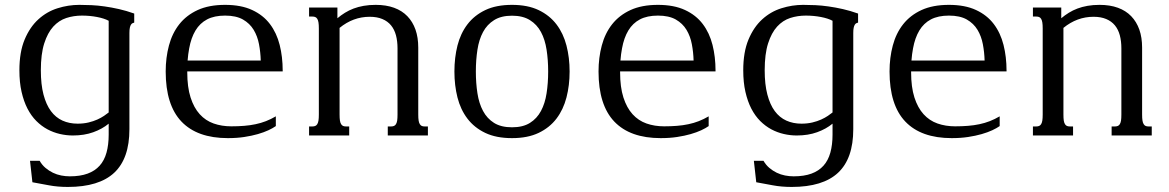

<svg xmlns="http://www.w3.org/2000/svg" viewBox="-20 -549 4736 778"><path d="M312 -485.8Q278.8 -485.8 248.8 -476.1Q218.8 -466.3 195.8 -441.2Q172.9 -416 159.2 -373Q145.5 -330.1 145.5 -264.2Q145.5 -207 156.2 -166Q167 -125 186.3 -98.9Q205.6 -72.8 233.2 -60.3Q260.7 -47.9 294.4 -47.9Q318.4 -47.9 338.6 -52.7Q358.9 -57.6 374.5 -64.7Q390.1 -71.8 401.6 -79.6Q413.1 -87.4 420.4 -93.3V-464.8Q411.6 -469.7 399.4 -473.6Q387.2 -477.5 373 -480.2Q358.9 -482.9 343.3 -484.4Q327.6 -485.8 312 -485.8ZM301.3 -529.3Q325.2 -529.3 350.8 -528.1Q376.5 -526.9 404.3 -522.9Q432.1 -519 462.2 -512.2Q492.2 -505.4 523.9 -494.1V-457.5Q520 -456.5 516.6 -454.8Q513.2 -453.1 510.5 -448.7Q507.8 -444.3 506.1 -436.5Q504.4 -428.7 504.4 -415.5V-25.4Q504.4 93.3 442.9 150.9Q381.3 208.5 254.9 208.5Q213.4 208.5 178.5 201.9Q143.6 195.3 111.3 189.5L101.6 102.5H140.6Q150.4 119.6 164.3 131.3Q178.2 143.1 194.3 150.9Q210.4 158.7 228 162.1Q245.6 165.5 262.7 165.5Q305.2 165.5 335 154.5Q364.7 143.6 383.8 122.3Q402.8 101.1 411.6 69.3Q420.4 37.6 420.4 -3.4V-47.9Q394.5 -26.4 357.9 -13.2Q321.3 0 275.4 0Q249 0 222.7 -6.1Q196.3 -12.2 172.1 -25.1Q147.9 -38.1 127.2 -58.8Q106.4 -79.6 91.3 -108.9Q76.2 -138.2 67.4 -176.8Q58.6 -215.3 58.6 -264.2Q58.6 -337.9 79.8 -388.7Q101.1 -439.5 135.5 -470.7Q169.9 -502 213.4 -515.6Q256.8 -529.3 301.3 -529.3Z M892.1 -529.3Q957 -529.3 1001.7 -508.5Q1046.4 -487.8 1073.7 -451.7Q1101.1 -415.5 1113.3 -366.9Q1125.5 -318.4 1125.5 -262.7V-259.8H738.8V-256.3Q738.8 -195.8 752.2 -154.1Q765.6 -112.3 789.3 -86.2Q813 -60.1 845.7 -48.6Q878.4 -37.1 917 -37.1Q945.3 -37.1 969.5 -39.1Q993.7 -41 1015.6 -45.7Q1037.6 -50.3 1057.6 -58.1Q1077.6 -65.9 1097.7 -77.6V-38.1Q1085.9 -29.8 1067.6 -21.2Q1049.3 -12.7 1024.7 -5.6Q1000 1.5 969.7 6.1Q939.5 10.7 903.3 10.7Q779.3 10.7 715.3 -56.4Q651.4 -123.5 651.4 -259.3Q651.4 -315.4 664.6 -364.7Q677.7 -414.1 706.5 -450.7Q735.4 -487.3 781 -508.3Q826.7 -529.3 892.1 -529.3ZM1036.6 -303.7Q1035.6 -337.4 1029.5 -369.9Q1023.4 -402.3 1007.8 -428.2Q992.2 -454.1 964.4 -470Q936.5 -485.8 892.1 -485.8Q848.6 -485.8 819.3 -470.5Q790 -455.1 772.2 -425.5Q754.4 -396 746.6 -353Q742.2 -330.1 740.2 -303.7Z M1356 -85Q1356 -69.8 1357.4 -60.5Q1358.9 -51.3 1362.3 -45.9Q1365.7 -40.5 1370.4 -38.6Q1375 -36.6 1381.8 -36.6H1395V0H1232.4V-36.6H1246.1Q1252.4 -36.6 1257.3 -38.6Q1262.2 -40.5 1265.6 -45.9Q1269 -51.3 1270.5 -60.5Q1272 -69.8 1272 -85V-433.6Q1272 -448.7 1270.5 -458Q1269 -467.3 1265.6 -472.7Q1262.2 -478 1257.3 -480Q1252.4 -481.9 1246.1 -481.9H1232.4V-518.6H1347.2V-475.1Q1361.8 -487.3 1377.9 -497.3Q1394 -507.3 1412.8 -514.4Q1431.6 -521.5 1453.9 -525.4Q1476.1 -529.3 1502.4 -529.3Q1544.4 -529.3 1576.7 -517.6Q1608.9 -505.9 1630.6 -483.4Q1652.3 -460.9 1663.6 -429Q1674.8 -397 1674.8 -356V-85Q1674.8 -69.8 1676.3 -60.5Q1677.7 -51.3 1681.2 -45.9Q1684.6 -40.5 1689.2 -38.6Q1693.8 -36.6 1700.7 -36.6H1713.9V0H1551.3V-36.6H1564.9Q1571.3 -36.6 1576.2 -38.6Q1581.1 -40.5 1584.5 -45.9Q1587.9 -51.3 1589.4 -60.5Q1590.8 -69.8 1590.8 -85V-353Q1590.8 -382.3 1584.5 -406Q1578.1 -429.7 1564.5 -446.3Q1550.8 -462.9 1529.3 -471.9Q1507.8 -481 1478 -481Q1411.1 -481 1356 -436Z M1821.3 -259.3Q1821.3 -315.4 1833.7 -364.5Q1846.2 -413.6 1874 -450.2Q1901.9 -486.8 1946.3 -508.1Q1990.7 -529.3 2054.7 -529.3Q2118.2 -529.3 2162.6 -508.1Q2207 -486.8 2234.9 -450.2Q2262.7 -413.6 2275.4 -364.5Q2288.1 -315.4 2288.1 -259.3Q2288.1 -203.1 2275.4 -154.1Q2262.7 -105 2234.9 -68.4Q2207 -31.7 2162.6 -10.5Q2118.2 10.7 2054.7 10.7Q1990.7 10.7 1946.3 -10.5Q1901.9 -31.7 1874 -68.4Q1846.2 -105 1833.7 -154.1Q1821.3 -203.1 1821.3 -259.3ZM1908.2 -259.3Q1908.2 -212.4 1914.6 -171.1Q1920.9 -129.9 1937.3 -99.4Q1953.6 -68.8 1981.9 -51Q2010.3 -33.2 2054.7 -33.2Q2099.1 -33.2 2127.4 -51Q2155.8 -68.8 2172.1 -99.4Q2188.5 -129.9 2194.8 -171.1Q2201.2 -212.4 2201.2 -259.3Q2201.2 -306.2 2194.8 -347.4Q2188.5 -388.7 2172.1 -419.2Q2155.8 -449.7 2127.2 -467.5Q2098.6 -485.4 2054.7 -485.4Q2010.7 -485.4 1982.2 -467.5Q1953.6 -449.7 1937.3 -419.2Q1920.9 -388.7 1914.6 -347.4Q1908.2 -306.2 1908.2 -259.3Z M2646 -529.3Q2710.9 -529.3 2755.6 -508.5Q2800.3 -487.8 2827.6 -451.7Q2855 -415.5 2867.2 -366.9Q2879.4 -318.4 2879.4 -262.7V-259.8H2492.7V-256.3Q2492.7 -195.8 2506.1 -154.1Q2519.5 -112.3 2543.2 -86.2Q2566.9 -60.1 2599.6 -48.6Q2632.3 -37.1 2670.9 -37.1Q2699.2 -37.1 2723.4 -39.1Q2747.6 -41 2769.5 -45.7Q2791.5 -50.3 2811.5 -58.1Q2831.5 -65.9 2851.6 -77.6V-38.1Q2839.8 -29.8 2821.5 -21.2Q2803.2 -12.7 2778.6 -5.6Q2753.9 1.5 2723.6 6.1Q2693.4 10.7 2657.2 10.7Q2533.2 10.7 2469.2 -56.4Q2405.3 -123.5 2405.3 -259.3Q2405.3 -315.4 2418.5 -364.7Q2431.6 -414.1 2460.4 -450.7Q2489.3 -487.3 2534.9 -508.3Q2580.6 -529.3 2646 -529.3ZM2790.5 -303.7Q2789.6 -337.4 2783.4 -369.9Q2777.3 -402.3 2761.7 -428.2Q2746.1 -454.1 2718.3 -470Q2690.4 -485.8 2646 -485.8Q2602.5 -485.8 2573.2 -470.5Q2543.9 -455.1 2526.1 -425.5Q2508.3 -396 2500.5 -353Q2496.1 -330.1 2494.1 -303.7Z M3245.1 -485.8Q3211.9 -485.8 3181.9 -476.1Q3151.9 -466.3 3128.9 -441.2Q3106 -416 3092.3 -373Q3078.6 -330.1 3078.6 -264.2Q3078.6 -207 3089.4 -166Q3100.1 -125 3119.4 -98.9Q3138.7 -72.8 3166.3 -60.3Q3193.8 -47.9 3227.5 -47.9Q3251.5 -47.9 3271.7 -52.7Q3292 -57.6 3307.6 -64.7Q3323.2 -71.8 3334.7 -79.6Q3346.2 -87.4 3353.5 -93.3V-464.8Q3344.7 -469.7 3332.5 -473.6Q3320.3 -477.5 3306.2 -480.2Q3292 -482.9 3276.4 -484.4Q3260.7 -485.8 3245.1 -485.8ZM3234.4 -529.3Q3258.3 -529.3 3283.9 -528.1Q3309.6 -526.9 3337.4 -522.9Q3365.2 -519 3395.3 -512.2Q3425.3 -505.4 3457 -494.1V-457.5Q3453.1 -456.5 3449.7 -454.8Q3446.3 -453.1 3443.6 -448.7Q3440.9 -444.3 3439.2 -436.5Q3437.5 -428.7 3437.5 -415.5V-25.4Q3437.5 93.3 3376 150.9Q3314.5 208.5 3188 208.5Q3146.5 208.5 3111.6 201.9Q3076.7 195.3 3044.4 189.5L3034.7 102.5H3073.7Q3083.5 119.6 3097.4 131.3Q3111.3 143.1 3127.4 150.9Q3143.6 158.7 3161.1 162.1Q3178.7 165.5 3195.8 165.5Q3238.3 165.5 3268.1 154.5Q3297.9 143.6 3316.9 122.3Q3335.9 101.1 3344.7 69.3Q3353.5 37.6 3353.5 -3.4V-47.9Q3327.6 -26.4 3291 -13.2Q3254.4 0 3208.5 0Q3182.1 0 3155.8 -6.1Q3129.4 -12.2 3105.2 -25.1Q3081.1 -38.1 3060.3 -58.8Q3039.6 -79.6 3024.4 -108.9Q3009.3 -138.2 3000.5 -176.8Q2991.7 -215.3 2991.7 -264.2Q2991.7 -337.9 3012.9 -388.7Q3034.2 -439.5 3068.6 -470.7Q3103 -502 3146.5 -515.6Q3189.9 -529.3 3234.4 -529.3Z M3825.2 -529.3Q3890.1 -529.3 3934.8 -508.5Q3979.5 -487.8 4006.8 -451.7Q4034.2 -415.5 4046.4 -366.9Q4058.6 -318.4 4058.6 -262.7V-259.8H3671.9V-256.3Q3671.9 -195.8 3685.3 -154.1Q3698.7 -112.3 3722.4 -86.2Q3746.1 -60.1 3778.8 -48.6Q3811.5 -37.1 3850.1 -37.1Q3878.4 -37.1 3902.6 -39.1Q3926.8 -41 3948.7 -45.7Q3970.7 -50.3 3990.7 -58.1Q4010.7 -65.9 4030.8 -77.6V-38.1Q4019 -29.8 4000.7 -21.2Q3982.4 -12.7 3957.8 -5.6Q3933.1 1.5 3902.8 6.1Q3872.6 10.7 3836.4 10.7Q3712.4 10.7 3648.4 -56.4Q3584.5 -123.5 3584.5 -259.3Q3584.5 -315.4 3597.7 -364.7Q3610.8 -414.1 3639.6 -450.7Q3668.5 -487.3 3714.1 -508.3Q3759.8 -529.3 3825.2 -529.3ZM3969.7 -303.7Q3968.8 -337.4 3962.6 -369.9Q3956.5 -402.3 3940.9 -428.2Q3925.3 -454.1 3897.5 -470Q3869.6 -485.8 3825.2 -485.8Q3781.7 -485.8 3752.4 -470.5Q3723.1 -455.1 3705.3 -425.5Q3687.5 -396 3679.7 -353Q3675.3 -330.1 3673.3 -303.7Z M4289.1 -85Q4289.1 -69.8 4290.5 -60.5Q4292 -51.3 4295.4 -45.9Q4298.8 -40.5 4303.5 -38.6Q4308.1 -36.6 4314.9 -36.6H4328.1V0H4165.5V-36.6H4179.2Q4185.5 -36.6 4190.4 -38.6Q4195.3 -40.5 4198.7 -45.9Q4202.1 -51.3 4203.6 -60.5Q4205.1 -69.8 4205.1 -85V-433.6Q4205.1 -448.7 4203.6 -458Q4202.1 -467.3 4198.7 -472.7Q4195.3 -478 4190.4 -480Q4185.5 -481.9 4179.2 -481.9H4165.5V-518.6H4280.3V-475.1Q4294.9 -487.3 4311 -497.3Q4327.1 -507.3 4345.9 -514.4Q4364.7 -521.5 4387 -525.4Q4409.2 -529.3 4435.5 -529.3Q4477.5 -529.3 4509.8 -517.6Q4542 -505.9 4563.7 -483.4Q4585.4 -460.9 4596.7 -429Q4607.9 -397 4607.9 -356V-85Q4607.9 -69.8 4609.4 -60.5Q4610.8 -51.3 4614.3 -45.9Q4617.7 -40.5 4622.3 -38.6Q4627 -36.6 4633.8 -36.6H4647V0H4484.4V-36.6H4498Q4504.4 -36.6 4509.3 -38.6Q4514.2 -40.5 4517.6 -45.9Q4521 -51.3 4522.5 -60.5Q4523.9 -69.8 4523.9 -85V-353Q4523.9 -382.3 4517.6 -406Q4511.2 -429.7 4497.6 -446.3Q4483.9 -462.9 4462.4 -471.9Q4440.9 -481 4411.1 -481Q4344.2 -481 4289.1 -436Z"/></svg>

Font: Arian Grqi
Style: Regular
Weight: 400
Designer: Ruben Hakobyan (Tarumian)
Foundry: Ruben Hakobyan (Tarumian)
Version: Version 1.003